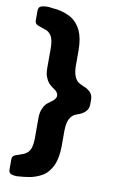

<svg xmlns="http://www.w3.org/2000/svg" viewBox="-98 -797 606 1006"><g transform="rotate(10 204.5 -294.0)"><path d="M293.9 -387.7Q282.2 -400.4 276.4 -419.9Q270.5 -440.4 270.5 -467.8Q270.5 -494.1 270.5 -546.9Q270.5 -580.1 265.6 -606.4Q260.7 -632.8 252 -652.3Q242.2 -671.9 229.5 -687.5Q216.8 -702.1 200.2 -712.9Q183.6 -722.7 164.1 -729.5Q144.5 -736.3 122.1 -740.2Q111.3 -741.2 100.6 -742.2Q89.8 -744.1 78.1 -745.1Q71.3 -745.1 65.4 -745.1Q50.8 -745.1 39.1 -741.2Q22.5 -736.3 22.5 -715.8Q22.5 -698.2 22.5 -663.1Q22.5 -646.5 39.1 -639.6Q56.6 -632.8 77.1 -626Q80.1 -625 82 -624Q84 -623 86.9 -623Q97.7 -617.2 105.5 -608.4Q112.3 -600.6 117.2 -588.9Q121.1 -577.1 123 -563.5Q125 -548.8 125 -531.2Q125 -497.1 125 -426.8Q125 -413.1 127 -400.4Q128.9 -387.7 134.8 -376Q139.6 -363.3 148.4 -352.5Q158.2 -341.8 171.9 -332Q172.9 -331.1 173.8 -331.1Q174.8 -330.1 175.8 -329.1Q201.2 -313.5 201.2 -294.9Q201.2 -276.4 175.8 -259.8Q174.8 -259.8 173.8 -258.8Q172.9 -257.8 171.9 -256.8Q158.2 -248 148.4 -237.3Q139.6 -226.6 134.8 -213.9Q128.9 -201.2 127 -188.5Q125 -175.8 125 -162.1Q125 -127 125 -57.6Q125 -40 123 -26.4Q121.1 -11.7 117.2 0Q112.3 10.7 105.5 19.5Q97.7 27.3 86.9 33.2Q84 34.2 82 35.2Q80.1 36.1 77.1 37.1Q56.6 43.9 39.1 50.8Q22.5 56.6 22.5 75.2Q22.5 92.8 22.5 127.9Q22.5 148.4 38.1 153.3Q50.8 157.2 68.4 157.2Q73.2 157.2 78.1 156.2Q89.8 155.3 100.6 154.3Q111.3 153.3 122.1 151.4Q145.5 148.4 164.1 141.6Q183.6 134.8 200.2 125Q216.8 115.2 229.5 99.6Q242.2 84 252 64.5Q260.7 44.9 265.6 18.6Q270.5 -8.8 270.5 -41Q270.5 -68.4 270.5 -121.1Q270.5 -148.4 276.4 -168Q282.2 -187.5 293.9 -200.2Q299.8 -206.1 307.6 -210.9Q314.5 -214.8 324.2 -217.8Q348.6 -225.6 364.3 -241.2Q379.9 -256.8 379.9 -280.3Q379.9 -289.1 379.9 -306.6Q379.9 -330.1 364.3 -345.7Q348.6 -361.3 324.2 -369.1Q324.2 -369.1 324.2 -370.1Q314.5 -373 307.6 -377.9Q299.8 -381.8 293.9 -387.7Z"/></g></svg>

Font: DeepSea
Style: Bold
Weight: 700
Designer: Stem
Version: Version 3.019;git-0a5106e0b